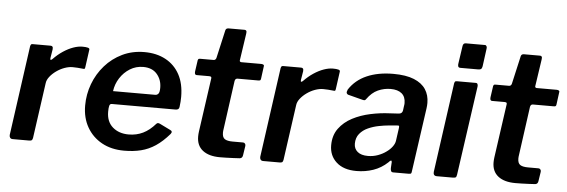

<svg xmlns="http://www.w3.org/2000/svg" viewBox="-49 -894 3117 1056"><g transform="rotate(5 1510.0 -366.0)"><path d="M47 0Q37 0 32.5 -6.5Q28 -13 29 -22L98 -517Q100 -525 102.5 -527.5Q105 -530 111 -530H210Q217 -530 220.5 -526Q224 -522 223 -511L215 -462Q214 -453 217.5 -452.5Q221 -452 227 -458Q252 -484 280 -502.5Q308 -521 335 -530.5Q362 -540 385 -540Q405 -540 415.5 -537Q426 -534 424 -526L411 -432Q410 -423 408 -420.5Q406 -418 401 -419Q385 -421 368.5 -422Q352 -423 341 -423Q320 -423 296.5 -414.5Q273 -406 252 -391Q231 -376 217 -358Q203 -340 201 -322L158 -16Q156 -6 152 -3Q148 0 136 0H47Z M663 10Q592 10 539.5 -19Q487 -48 457.5 -99.5Q428 -151 428 -219Q428 -281 449.5 -338.5Q471 -396 511 -441.5Q551 -487 606 -513.5Q661 -540 728 -540Q795 -540 845 -513Q895 -486 922.5 -435.5Q950 -385 950 -312Q950 -299 949 -285Q948 -271 946 -256Q945 -248 940 -244Q935 -240 924 -240H573Q563 -240 560 -228.5Q557 -217 557 -196Q557 -141 591.5 -111Q626 -81 680 -81Q723 -81 759 -98.5Q795 -116 827 -153Q832 -158 837 -157.5Q842 -157 848 -154L905 -126Q922 -119 910 -104Q873 -61 835.5 -36Q798 -11 756 -0.5Q714 10 663 10ZM807 -311Q817 -311 824 -319Q831 -327 831 -352Q831 -396 804.5 -427Q778 -458 728 -458Q688 -458 655 -437.5Q622 -417 600.5 -383.5Q579 -350 574 -311Z M1191 0Q1130 0 1096 -26.5Q1062 -53 1062 -103Q1062 -110 1062.5 -117Q1063 -124 1064 -131L1106 -428Q1107 -435 1103 -437Q1099 -439 1093 -439H1024Q1012 -439 1014 -458L1023 -521Q1025 -527 1027.5 -528.5Q1030 -530 1037 -530H1111Q1116 -530 1120 -534Q1124 -538 1125 -544L1160 -698Q1163 -710 1177 -710H1266Q1272 -710 1275 -705.5Q1278 -701 1276 -689L1254 -541Q1253 -536 1256 -533.5Q1259 -531 1263 -531H1373Q1380 -531 1385 -528Q1390 -525 1388 -518L1379 -450Q1378 -443 1375 -441Q1372 -439 1363 -439H1250Q1238 -439 1235 -425L1198 -157Q1197 -151 1196.5 -146Q1196 -141 1196 -136Q1196 -110 1210 -101Q1224 -92 1253 -92H1311Q1318 -92 1322 -86.5Q1326 -81 1325 -74L1317 -22Q1315 -6 1301 -4Q1286 -3 1265.5 -2Q1245 -1 1225 -0.5Q1205 0 1191 0Z M1430 0Q1420 0 1415.5 -6.5Q1411 -13 1412 -22L1481 -517Q1483 -525 1485.5 -527.5Q1488 -530 1494 -530H1593Q1600 -530 1603.5 -526Q1607 -522 1606 -511L1598 -462Q1597 -453 1600.5 -452.5Q1604 -452 1610 -458Q1635 -484 1663 -502.5Q1691 -521 1718 -530.5Q1745 -540 1768 -540Q1788 -540 1798.5 -537Q1809 -534 1807 -526L1794 -432Q1793 -423 1791 -420.5Q1789 -418 1784 -419Q1768 -421 1751.5 -422Q1735 -423 1724 -423Q1703 -423 1679.5 -414.5Q1656 -406 1635 -391Q1614 -376 1600 -358Q1586 -340 1584 -322L1541 -16Q1539 -6 1535 -3Q1531 0 1519 0H1430Z M2117 -53Q2082 -20 2038 -5Q1994 10 1945 10Q1874 10 1834.5 -26Q1795 -62 1795 -119Q1795 -174 1823 -212Q1851 -250 1896 -273.5Q1941 -297 1995 -308.5Q2049 -320 2100 -322L2150 -325Q2169 -326 2172 -344L2175 -367Q2176 -372 2176.5 -376.5Q2177 -381 2177 -385Q2177 -420 2155.5 -438Q2134 -456 2094 -456Q2058 -456 2024.5 -441Q1991 -426 1964 -388Q1961 -383 1957 -382Q1953 -381 1945 -383L1864 -404Q1858 -406 1855.5 -412Q1853 -418 1859 -432Q1894 -486 1956 -513Q2018 -540 2102 -540Q2172 -540 2216 -522Q2260 -504 2281 -472Q2302 -440 2302 -397Q2302 -390 2301.5 -383Q2301 -376 2300 -368L2250 -16Q2249 -5 2246 -2.5Q2243 0 2233 0H2148Q2139 0 2136 -6Q2133 -12 2133 -22L2135 -56Q2134 -73 2117 -53ZM2158 -246Q2159 -255 2157.5 -257.5Q2156 -260 2148 -259L2101 -255Q2077 -253 2046.5 -247Q2016 -241 1988 -228.5Q1960 -216 1942 -194Q1924 -172 1924 -139Q1924 -111 1944 -94.5Q1964 -78 2001 -78Q2030 -78 2056 -87.5Q2082 -97 2101 -111Q2121 -125 2133.5 -142Q2146 -159 2148 -175Z M2499 -18Q2497 -6 2493 -3Q2489 0 2476 0H2389Q2378 0 2373.5 -6Q2369 -12 2370 -22L2439 -517Q2441 -525 2443.5 -527.5Q2446 -530 2453 -530H2558Q2565 -530 2567.5 -524Q2570 -518 2569 -511ZM2587 -624Q2585 -613 2580 -609Q2575 -605 2562 -605H2466Q2456 -605 2453.5 -612Q2451 -619 2453 -629L2467 -724Q2469 -742 2484 -742H2590Q2596 -742 2599 -735.5Q2602 -729 2600 -721Z M2822 0Q2761 0 2727 -26.5Q2693 -53 2693 -103Q2693 -110 2693.5 -117Q2694 -124 2695 -131L2737 -428Q2738 -435 2734 -437Q2730 -439 2724 -439H2655Q2643 -439 2645 -458L2654 -521Q2656 -527 2658.5 -528.5Q2661 -530 2668 -530H2742Q2747 -530 2751 -534Q2755 -538 2756 -544L2791 -698Q2794 -710 2808 -710H2897Q2903 -710 2906 -705.5Q2909 -701 2907 -689L2885 -541Q2884 -536 2887 -533.5Q2890 -531 2894 -531H3004Q3011 -531 3016 -528Q3021 -525 3019 -518L3010 -450Q3009 -443 3006 -441Q3003 -439 2994 -439H2881Q2869 -439 2866 -425L2829 -157Q2828 -151 2827.5 -146Q2827 -141 2827 -136Q2827 -110 2841 -101Q2855 -92 2884 -92H2942Q2949 -92 2953 -86.5Q2957 -81 2956 -74L2948 -22Q2946 -6 2932 -4Q2917 -3 2896.5 -2Q2876 -1 2856 -0.5Q2836 0 2822 0Z"/></g></svg>

Font: Libre Franklin Thin SemiBold
Style: Italic
Weight: 600
Italic angle: -8°
Version: Version 3.000